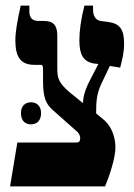

<svg xmlns="http://www.w3.org/2000/svg" viewBox="-20 -667 480 687"><path d="M16 0H356C371 -36 393 -101 393 -139C393 -156 390 -209 346 -243L324 -261C324 -301 325 -330 343 -368L373 -431L410 -425C418 -457 424 -479 424 -511C424 -561 409 -582 370 -588L340 -592C321 -595 313 -612 313 -632V-647H282C269 -596 264 -554 264 -523C264 -473 277 -447 315 -440L332 -438L306 -388C290 -358 277 -327 277 -298L230 -336C188 -372 185 -388 185 -425V-539C185 -577 171 -592 137 -592H119C95 -592 85 -603 85 -628V-647H54C41 -587 35 -553 35 -522C35 -463 54 -435 103 -435H126C131 -435 134 -432 134 -419V-378C134 -316 145 -295 168 -274L258 -194C264 -187 267 -180 267 -173C267 -168 266 -163 263 -160C261 -158 257 -157 251 -157H42ZM55 -262C55 -235 70 -222 91 -222C111 -222 127 -235 127 -262C127 -288 111 -301 91 -301C70 -301 55 -288 55 -262Z"/></svg>

Font: Noto Serif Hebrew ExtraCondensed ExtraBold
Style: Regular
Weight: 800
Width: 2
Designer: Monotype Design Team
Foundry: Monotype Imaging Inc.
Version: Version 2.004